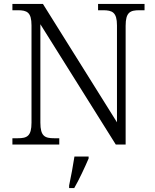

<svg xmlns="http://www.w3.org/2000/svg" viewBox="-20 -734 788 975"><path d="M43 0H281V-32H255C208 -32 185 -42 185 -111V-611L568 0H618V-603C618 -672 641 -682 688 -682H714V-714H478V-682H503C550 -682 574 -672 574 -605V-113L198 -714H43V-682H70C117 -682 140 -672 140 -605V-111C140 -42 117 -32 70 -32H43ZM331 208V221H357C381 180 412 113 430 71V61H358C351 107 341 161 331 208Z"/></svg>

Font: Noto Serif Tamil Light
Style: Italic
Weight: 300
Italic angle: -12°
Designer: Indian Type Foundry, Tom Grace, and the Monotype Design Team
Foundry: Monotype Imaging Inc.
Version: Version 2.003